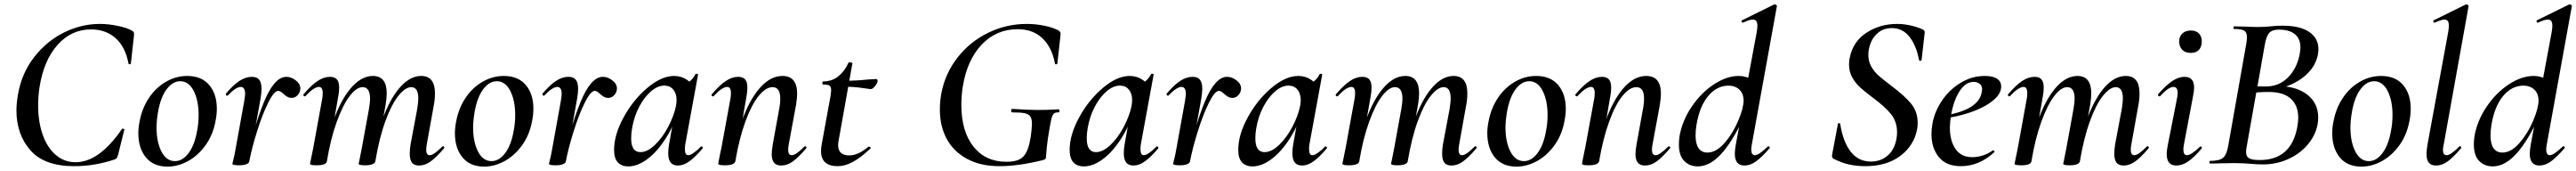

<svg xmlns="http://www.w3.org/2000/svg" viewBox="-20 -745 11751 779"><path d="M55 -242Q55 -273 62 -315Q79 -412 136 -485Q193 -558 272 -597Q351 -636 435 -636Q476 -636 518 -627Q560 -618 583 -605Q589 -601 590.5 -597Q592 -593 591 -582L577 -456Q576 -452 571.5 -452Q567 -452 566 -456Q552 -531 507.5 -571Q463 -611 395 -611Q305 -611 242 -540Q179 -469 160 -346Q154 -304 154 -264Q154 -191 174.5 -132Q195 -73 234 -39.5Q273 -6 325 -6Q432 -6 536 -157Q537 -159 540 -159Q543 -159 545.5 -157.5Q548 -156 547 -154L519 -41Q515 -28 512 -24Q509 -20 501 -18Q411 12 319 12Q182 12 118.5 -60.5Q55 -133 55 -242Z M611 -138Q611 -165 617 -193Q628 -252 659.5 -299Q691 -346 737 -372.5Q783 -399 834 -399Q899 -399 934 -358Q969 -317 969 -250Q969 -223 963 -193Q951 -129 916.5 -82Q882 -35 836.5 -10.5Q791 14 744 14Q680 14 645.5 -28Q611 -70 611 -138ZM879 -149Q886 -183 886 -221Q886 -287 863.5 -331Q841 -375 802 -375Q768 -375 740.5 -339Q713 -303 701 -236Q694 -194 694 -165Q694 -98 716.5 -54.5Q739 -11 778 -11Q813 -11 840.5 -48Q868 -85 879 -149Z M1286 -395Q1308 -395 1329 -379Q1350 -363 1350 -342Q1350 -326 1338.5 -312.5Q1327 -299 1310 -299Q1300 -299 1292.5 -303Q1285 -307 1280 -311.5Q1275 -316 1273 -317Q1259 -331 1249 -331Q1230 -331 1203 -276.5Q1176 -222 1152 -145Q1128 -68 1117 -10L1107 -11Q1136 -163 1183.5 -279Q1231 -395 1286 -395ZM1040 1 1045 -20Q1047 -28 1050 -41.5Q1053 -55 1056 -74L1094 -284Q1098 -310 1098 -317Q1098 -349 1078 -349Q1056 -349 1019 -310Q1018 -309 1016 -309Q1013 -309 1011 -312.5Q1009 -316 1011 -319Q1045 -359 1073 -377Q1101 -395 1129 -395Q1152 -395 1162.5 -381.5Q1173 -368 1173 -340Q1173 -323 1168 -293L1117 -10Q1116 -2 1104 3Q1092 8 1070 8Q1040 8 1040 1Z M1849 -45Q1849 -66 1853 -89L1883 -248Q1888 -280 1888 -296Q1888 -348 1856 -348Q1829 -348 1797.5 -309Q1766 -270 1738 -193.5Q1710 -117 1692 -10L1677 -11Q1696 -130 1730.5 -217.5Q1765 -305 1809 -352Q1853 -399 1901 -399Q1964 -399 1964 -320Q1964 -292 1959 -267L1927 -89Q1924 -73 1924 -63Q1924 -38 1940 -38Q1950 -38 1964 -48Q1978 -58 1997 -77Q1999 -79 2001 -79Q2004 -79 2006 -75.5Q2008 -72 2005 -69Q1971 -29 1945 -10Q1919 9 1892 9Q1869 9 1859 -4Q1849 -17 1849 -45ZM1394 1 1399 -23 1409 -72 1450 -297Q1452 -306 1452 -321Q1452 -349 1435 -349Q1412 -349 1373 -307Q1372 -306 1370 -306Q1367 -306 1364.5 -309.5Q1362 -313 1365 -316Q1400 -357 1428.5 -376Q1457 -395 1485 -395Q1507 -395 1517 -383Q1527 -371 1527 -346Q1527 -326 1523 -306L1471 -10Q1468 8 1424 8Q1394 8 1394 1ZM1616 1 1621 -23Q1630 -68 1631 -74L1663 -249Q1668 -279 1668 -295Q1668 -348 1634 -348Q1606 -348 1575 -307.5Q1544 -267 1516 -190Q1488 -113 1471 -10L1455 -11Q1474 -128 1508.5 -216Q1543 -304 1587.5 -351.5Q1632 -399 1681 -399Q1744 -399 1744 -319Q1744 -300 1739 -268L1692 -10Q1691 -2 1679 3Q1667 8 1645 8Q1616 8 1616 1Z M2055 -138Q2055 -165 2061 -193Q2072 -252 2103.5 -299Q2135 -346 2181 -372.5Q2227 -399 2278 -399Q2343 -399 2378 -358Q2413 -317 2413 -250Q2413 -223 2407 -193Q2395 -129 2360.5 -82Q2326 -35 2280.5 -10.5Q2235 14 2188 14Q2124 14 2089.5 -28Q2055 -70 2055 -138ZM2323 -149Q2330 -183 2330 -221Q2330 -287 2307.5 -331Q2285 -375 2246 -375Q2212 -375 2184.5 -339Q2157 -303 2145 -236Q2138 -194 2138 -165Q2138 -98 2160.5 -54.5Q2183 -11 2222 -11Q2257 -11 2284.5 -48Q2312 -85 2323 -149Z M2730 -395Q2752 -395 2773 -379Q2794 -363 2794 -342Q2794 -326 2782.5 -312.5Q2771 -299 2754 -299Q2744 -299 2736.5 -303Q2729 -307 2724 -311.5Q2719 -316 2717 -317Q2703 -331 2693 -331Q2674 -331 2647 -276.5Q2620 -222 2596 -145Q2572 -68 2561 -10L2551 -11Q2580 -163 2627.5 -279Q2675 -395 2730 -395ZM2484 1 2489 -20Q2491 -28 2494 -41.5Q2497 -55 2500 -74L2538 -284Q2542 -310 2542 -317Q2542 -349 2522 -349Q2500 -349 2463 -310Q2462 -309 2460 -309Q2457 -309 2455 -312.5Q2453 -316 2455 -319Q2489 -359 2517 -377Q2545 -395 2573 -395Q2596 -395 2606.5 -381.5Q2617 -368 2617 -340Q2617 -323 2612 -293L2561 -10Q2560 -2 2548 3Q2536 8 2514 8Q2484 8 2484 1Z M2781 -62Q2781 -131 2824.5 -210.5Q2868 -290 2932.5 -344.5Q2997 -399 3055 -399Q3088 -399 3115 -380.5Q3142 -362 3145 -326L3091 -357Q3107 -359 3125 -373.5Q3143 -388 3152 -407Q3154 -409 3157 -409Q3160 -409 3162.5 -407.5Q3165 -406 3164 -405L3106 -89Q3104 -80 3104 -66Q3104 -38 3119 -38Q3138 -38 3177 -77Q3178 -78 3180 -78Q3183 -78 3185 -74.5Q3187 -71 3185 -69Q3152 -30 3125 -10.5Q3098 9 3073 9Q3050 9 3039 -4.5Q3028 -18 3028 -47Q3028 -68 3032 -89L3057 -229L3077 -246Q3052 -168 3013 -109Q2974 -50 2930.5 -18.5Q2887 13 2846 13Q2815 13 2798 -5.5Q2781 -24 2781 -62ZM3063 -261Q3066 -276 3066 -289Q3066 -319 3051 -337Q3036 -355 3010 -355Q2980 -355 2949.5 -329Q2919 -303 2895.5 -258.5Q2872 -214 2863 -160Q2859 -137 2859 -115Q2859 -52 2901 -52Q2933 -52 2967.5 -85Q3002 -118 3028 -167.5Q3054 -217 3063 -261Z M3500 -43Q3500 -59 3505 -89L3534 -248Q3539 -272 3539 -296Q3539 -348 3504 -348Q3473 -348 3440.5 -308Q3408 -268 3380 -191.5Q3352 -115 3334 -10L3318 -11Q3337 -128 3372 -216Q3407 -304 3452.5 -351.5Q3498 -399 3549 -399Q3616 -399 3616 -318Q3616 -299 3611 -267L3578 -89Q3575 -74 3575 -63Q3575 -38 3592 -38Q3610 -38 3649 -77Q3651 -79 3652 -79Q3655 -79 3657.5 -75.5Q3660 -72 3657 -69Q3623 -29 3597 -10Q3571 9 3543 9Q3521 9 3510.5 -4Q3500 -17 3500 -43ZM3256 1 3260 -21Q3270 -68 3271 -74L3312 -297Q3314 -306 3314 -321Q3314 -349 3297 -349Q3274 -349 3235 -307Q3234 -306 3232 -306Q3229 -306 3226.5 -309.5Q3224 -313 3227 -316Q3262 -357 3290.5 -376Q3319 -395 3347 -395Q3369 -395 3379 -383Q3389 -371 3389 -346Q3389 -326 3385 -306L3334 -10Q3329 8 3286 8Q3256 8 3256 1Z M3725 -57Q3725 -71 3728 -87L3768 -306Q3771 -324 3771 -335Q3771 -350 3763.5 -355Q3756 -360 3734 -360Q3731 -360 3731 -366Q3731 -374 3734 -374Q3775 -374 3804 -397.5Q3833 -421 3850 -459Q3850 -461 3856 -461Q3861 -461 3865 -459.5Q3869 -458 3868 -456L3806 -109Q3803 -96 3803 -84Q3803 -37 3854 -37Q3894 -37 3942 -77H3943Q3947 -77 3950 -74Q3953 -71 3950 -68Q3905 -26 3869.5 -7Q3834 12 3801 12Q3725 12 3725 -57ZM3831 -350 3833 -377Q3883 -377 3941 -383L3976 -385Q3983 -385 3983 -376Q3983 -368 3972 -353.5Q3961 -339 3951 -339Q3948 -339 3910.5 -344.5Q3873 -350 3831 -350Z M4267 -246Q4267 -280 4273 -316Q4290 -409 4347 -482Q4404 -555 4487 -595.5Q4570 -636 4663 -636Q4705 -636 4745.5 -627.5Q4786 -619 4810 -605Q4816 -600 4817 -596Q4818 -592 4817 -582L4803 -456Q4802 -452 4797 -452Q4792 -452 4792 -456Q4778 -530 4734.5 -571Q4691 -612 4622 -612Q4525 -612 4458.5 -542.5Q4392 -473 4372 -353Q4365 -311 4365 -267Q4365 -147 4420 -77.5Q4475 -8 4571 -8Q4607 -8 4628.5 -18Q4650 -28 4662.5 -53.5Q4675 -79 4682 -126Q4687 -164 4687 -181Q4687 -204 4679 -215Q4671 -226 4652.5 -229.5Q4634 -233 4597 -233Q4595 -233 4593.5 -235.5Q4592 -238 4592 -241Q4592 -244 4593.5 -246.5Q4595 -249 4597 -249Q4669 -244 4715 -244Q4760 -244 4809 -247Q4812 -247 4812.5 -240Q4813 -233 4809 -233Q4793 -234 4786 -226.5Q4779 -219 4774.5 -198.5Q4770 -178 4760 -116Q4754 -73 4753 -54.5Q4752 -36 4751 -28Q4750 -22 4748 -20.5Q4746 -19 4739 -16Q4625 12 4540 12Q4453 12 4391.5 -21Q4330 -54 4298.5 -112Q4267 -170 4267 -246Z M4859 -62Q4859 -131 4902.5 -210.5Q4946 -290 5010.5 -344.5Q5075 -399 5133 -399Q5166 -399 5193 -380.5Q5220 -362 5223 -326L5169 -357Q5185 -359 5203 -373.5Q5221 -388 5230 -407Q5232 -409 5235 -409Q5238 -409 5240.5 -407.5Q5243 -406 5242 -405L5184 -89Q5182 -80 5182 -66Q5182 -38 5197 -38Q5216 -38 5255 -77Q5256 -78 5258 -78Q5261 -78 5263 -74.5Q5265 -71 5263 -69Q5230 -30 5203 -10.5Q5176 9 5151 9Q5128 9 5117 -4.5Q5106 -18 5106 -47Q5106 -68 5110 -89L5135 -229L5155 -246Q5130 -168 5091 -109Q5052 -50 5008.5 -18.5Q4965 13 4924 13Q4893 13 4876 -5.5Q4859 -24 4859 -62ZM5141 -261Q5144 -276 5144 -289Q5144 -319 5129 -337Q5114 -355 5088 -355Q5058 -355 5027.5 -329Q4997 -303 4973.5 -258.5Q4950 -214 4941 -160Q4937 -137 4937 -115Q4937 -52 4979 -52Q5011 -52 5045.5 -85Q5080 -118 5106 -167.5Q5132 -217 5141 -261Z M5577 -395Q5599 -395 5620 -379Q5641 -363 5641 -342Q5641 -326 5629.5 -312.5Q5618 -299 5601 -299Q5591 -299 5583.5 -303Q5576 -307 5571 -311.5Q5566 -316 5564 -317Q5550 -331 5540 -331Q5521 -331 5494 -276.5Q5467 -222 5443 -145Q5419 -68 5408 -10L5398 -11Q5427 -163 5474.5 -279Q5522 -395 5577 -395ZM5331 1 5336 -20Q5338 -28 5341 -41.5Q5344 -55 5347 -74L5385 -284Q5389 -310 5389 -317Q5389 -349 5369 -349Q5347 -349 5310 -310Q5309 -309 5307 -309Q5304 -309 5302 -312.5Q5300 -316 5302 -319Q5336 -359 5364 -377Q5392 -395 5420 -395Q5443 -395 5453.5 -381.5Q5464 -368 5464 -340Q5464 -323 5459 -293L5408 -10Q5407 -2 5395 3Q5383 8 5361 8Q5331 8 5331 1Z M5628 -62Q5628 -131 5671.5 -210.5Q5715 -290 5779.5 -344.5Q5844 -399 5902 -399Q5935 -399 5962 -380.5Q5989 -362 5992 -326L5938 -357Q5954 -359 5972 -373.5Q5990 -388 5999 -407Q6001 -409 6004 -409Q6007 -409 6009.5 -407.5Q6012 -406 6011 -405L5953 -89Q5951 -80 5951 -66Q5951 -38 5966 -38Q5985 -38 6024 -77Q6025 -78 6027 -78Q6030 -78 6032 -74.5Q6034 -71 6032 -69Q5999 -30 5972 -10.5Q5945 9 5920 9Q5897 9 5886 -4.5Q5875 -18 5875 -47Q5875 -68 5879 -89L5904 -229L5924 -246Q5899 -168 5860 -109Q5821 -50 5777.5 -18.5Q5734 13 5693 13Q5662 13 5645 -5.5Q5628 -24 5628 -62ZM5910 -261Q5913 -276 5913 -289Q5913 -319 5898 -337Q5883 -355 5857 -355Q5827 -355 5796.5 -329Q5766 -303 5742.5 -258.5Q5719 -214 5710 -160Q5706 -137 5706 -115Q5706 -52 5748 -52Q5780 -52 5814.5 -85Q5849 -118 5875 -167.5Q5901 -217 5910 -261Z M6558 -45Q6558 -66 6562 -89L6592 -248Q6597 -280 6597 -296Q6597 -348 6565 -348Q6538 -348 6506.5 -309Q6475 -270 6447 -193.5Q6419 -117 6401 -10L6386 -11Q6405 -130 6439.5 -217.5Q6474 -305 6518 -352Q6562 -399 6610 -399Q6673 -399 6673 -320Q6673 -292 6668 -267L6636 -89Q6633 -73 6633 -63Q6633 -38 6649 -38Q6659 -38 6673 -48Q6687 -58 6706 -77Q6708 -79 6710 -79Q6713 -79 6715 -75.5Q6717 -72 6714 -69Q6680 -29 6654 -10Q6628 9 6601 9Q6578 9 6568 -4Q6558 -17 6558 -45ZM6103 1 6108 -23 6118 -72 6159 -297Q6161 -306 6161 -321Q6161 -349 6144 -349Q6121 -349 6082 -307Q6081 -306 6079 -306Q6076 -306 6073.5 -309.5Q6071 -313 6074 -316Q6109 -357 6137.5 -376Q6166 -395 6194 -395Q6216 -395 6226 -383Q6236 -371 6236 -346Q6236 -326 6232 -306L6180 -10Q6177 8 6133 8Q6103 8 6103 1ZM6325 1 6330 -23Q6339 -68 6340 -74L6372 -249Q6377 -279 6377 -295Q6377 -348 6343 -348Q6315 -348 6284 -307.5Q6253 -267 6225 -190Q6197 -113 6180 -10L6164 -11Q6183 -128 6217.5 -216Q6252 -304 6296.5 -351.5Q6341 -399 6390 -399Q6453 -399 6453 -319Q6453 -300 6448 -268L6401 -10Q6400 -2 6388 3Q6376 8 6354 8Q6325 8 6325 1Z M6764 -138Q6764 -165 6770 -193Q6781 -252 6812.5 -299Q6844 -346 6890 -372.5Q6936 -399 6987 -399Q7052 -399 7087 -358Q7122 -317 7122 -250Q7122 -223 7116 -193Q7104 -129 7069.5 -82Q7035 -35 6989.5 -10.5Q6944 14 6897 14Q6833 14 6798.5 -28Q6764 -70 6764 -138ZM7032 -149Q7039 -183 7039 -221Q7039 -287 7016.5 -331Q6994 -375 6955 -375Q6921 -375 6893.5 -339Q6866 -303 6854 -236Q6847 -194 6847 -165Q6847 -98 6869.5 -54.5Q6892 -11 6931 -11Q6966 -11 6993.5 -48Q7021 -85 7032 -149Z M7440 -43Q7440 -59 7445 -89L7474 -248Q7479 -272 7479 -296Q7479 -348 7444 -348Q7413 -348 7380.5 -308Q7348 -268 7320 -191.5Q7292 -115 7274 -10L7258 -11Q7277 -128 7312 -216Q7347 -304 7392.5 -351.5Q7438 -399 7489 -399Q7556 -399 7556 -318Q7556 -299 7551 -267L7518 -89Q7515 -74 7515 -63Q7515 -38 7532 -38Q7550 -38 7589 -77Q7591 -79 7592 -79Q7595 -79 7597.5 -75.5Q7600 -72 7597 -69Q7563 -29 7537 -10Q7511 9 7483 9Q7461 9 7450.5 -4Q7440 -17 7440 -43ZM7196 1 7200 -21Q7210 -68 7211 -74L7252 -297Q7254 -306 7254 -321Q7254 -349 7237 -349Q7214 -349 7175 -307Q7174 -306 7172 -306Q7169 -306 7166.5 -309.5Q7164 -313 7167 -316Q7202 -357 7230.5 -376Q7259 -395 7287 -395Q7309 -395 7319 -383Q7329 -371 7329 -346Q7329 -326 7325 -306L7274 -10Q7269 8 7226 8Q7196 8 7196 1Z M7638 -87Q7638 -105 7641 -126Q7654 -197 7697 -260Q7740 -323 7798 -361Q7856 -399 7911 -399Q7945 -399 7969 -382Q7993 -365 7995 -332L7948 -246Q7900 -127 7842.5 -57Q7785 13 7724 13Q7687 13 7662.5 -11.5Q7638 -36 7638 -87ZM7933 -286Q7933 -319 7913.5 -337Q7894 -355 7863 -355Q7810 -354 7771 -307Q7732 -260 7718 -175Q7714 -151 7714 -128Q7714 -89 7728 -69.5Q7742 -50 7768 -50Q7808 -50 7846 -93.5Q7884 -137 7908.5 -195Q7933 -253 7933 -286ZM7893 -45Q7893 -61 7898 -89L7993 -599Q7996 -616 7996 -627Q7996 -642 7991 -649Q7986 -656 7975 -656Q7961 -656 7931 -642H7929Q7925 -642 7924 -647Q7923 -652 7927 -653L8073 -725H8075Q8079 -725 8082.5 -722Q8086 -719 8085 -717L7971 -89Q7968 -74 7968 -64Q7968 -38 7985 -38Q8002 -38 8043 -77Q8045 -79 8046 -79Q8049 -79 8051.5 -75.5Q8054 -72 8051 -69Q8016 -29 7990 -10Q7964 9 7937 9Q7893 9 7893 -45Z M8343 -22Q8334 -28 8337 -41L8363 -179Q8363 -184 8368.5 -184Q8374 -184 8374 -179Q8387 -98 8422 -53.5Q8457 -9 8514 -9Q8559 -9 8591 -37Q8623 -65 8631 -117Q8633 -126 8633 -143Q8633 -191 8605 -225.5Q8577 -260 8525 -298Q8487 -327 8465.5 -346Q8444 -365 8429 -391.5Q8414 -418 8414 -452Q8414 -466 8417 -481Q8432 -556 8493.5 -596Q8555 -636 8633 -636Q8690 -636 8748 -612Q8762 -605 8759 -595L8745 -472Q8744 -468 8739 -468Q8734 -468 8733 -472Q8721 -538 8689.5 -577.5Q8658 -617 8610 -617Q8573 -617 8548.5 -597.5Q8524 -578 8513 -550Q8502 -522 8502 -495Q8502 -465 8516 -441Q8530 -417 8549.5 -400Q8569 -383 8607 -354Q8666 -310 8696.5 -273.5Q8727 -237 8727 -186Q8727 -168 8725 -159Q8712 -84 8649.5 -36Q8587 12 8488 12Q8450 12 8415 4.5Q8380 -3 8343 -22Z M8790 -134Q8790 -157 8795 -185Q8805 -238 8838.5 -287.5Q8872 -337 8923.5 -368Q8975 -399 9033 -399Q9070 -399 9089 -386.5Q9108 -374 9108 -351Q9108 -317 9069.5 -286Q9031 -255 8968.5 -233.5Q8906 -212 8837 -204L8839 -217Q9005 -242 9019 -324Q9021 -334 9021 -337Q9021 -354 9010 -363Q8999 -372 8983 -372Q8945 -372 8917.5 -328.5Q8890 -285 8879 -218Q8874 -186 8874 -164Q8874 -103 8900 -66Q8926 -29 8976 -29Q8999 -29 9023.5 -36.5Q9048 -44 9070 -60H9071Q9074 -60 9076.5 -57Q9079 -54 9077 -52Q9008 12 8924 12Q8858 12 8824 -29Q8790 -70 8790 -134Z M9624 -45Q9624 -66 9628 -89L9658 -248Q9663 -280 9663 -296Q9663 -348 9631 -348Q9604 -348 9572.5 -309Q9541 -270 9513 -193.5Q9485 -117 9467 -10L9452 -11Q9471 -130 9505.5 -217.5Q9540 -305 9584 -352Q9628 -399 9676 -399Q9739 -399 9739 -320Q9739 -292 9734 -267L9702 -89Q9699 -73 9699 -63Q9699 -38 9715 -38Q9725 -38 9739 -48Q9753 -58 9772 -77Q9774 -79 9776 -79Q9779 -79 9781 -75.5Q9783 -72 9780 -69Q9746 -29 9720 -10Q9694 9 9667 9Q9644 9 9634 -4Q9624 -17 9624 -45ZM9169 1 9174 -23 9184 -72 9225 -297Q9227 -306 9227 -321Q9227 -349 9210 -349Q9187 -349 9148 -307Q9147 -306 9145 -306Q9142 -306 9139.5 -309.5Q9137 -313 9140 -316Q9175 -357 9203.5 -376Q9232 -395 9260 -395Q9282 -395 9292 -383Q9302 -371 9302 -346Q9302 -326 9298 -306L9246 -10Q9243 8 9199 8Q9169 8 9169 1ZM9391 1 9396 -23Q9405 -68 9406 -74L9438 -249Q9443 -279 9443 -295Q9443 -348 9409 -348Q9381 -348 9350 -307.5Q9319 -267 9291 -190Q9263 -113 9246 -10L9230 -11Q9249 -128 9283.5 -216Q9318 -304 9362.5 -351.5Q9407 -399 9456 -399Q9519 -399 9519 -319Q9519 -300 9514 -268L9467 -10Q9466 -2 9454 3Q9442 8 9420 8Q9391 8 9391 1Z M9863 -43Q9863 -62 9869 -89L9910 -297Q9913 -311 9913 -321Q9913 -349 9894 -349Q9871 -349 9833 -307Q9832 -306 9830 -306Q9826 -306 9824 -309.5Q9822 -313 9824 -316Q9860 -357 9888.5 -376Q9917 -395 9944 -395Q9988 -395 9988 -346Q9988 -331 9983 -306L9942 -89Q9939 -74 9939 -64Q9939 -38 9956 -38Q9974 -38 10014 -76Q10016 -78 10018 -78Q10021 -78 10023 -74.5Q10025 -71 10022 -68Q9988 -28 9961 -9.5Q9934 9 9907 9Q9863 9 9863 -43ZM9920 -557Q9920 -579 9934.5 -592.5Q9949 -606 9973 -606Q9997 -606 10010 -592.5Q10023 -579 10023 -557Q10023 -532 10010 -518Q9997 -504 9973 -504Q9948 -504 9934 -518Q9920 -532 9920 -557Z M10554 -210Q10554 -194 10551 -177Q10541 -127 10505.5 -85.5Q10470 -44 10416.5 -20Q10363 4 10303 4Q10275 4 10242 1Q10229 0 10211.5 -1Q10194 -2 10173 -2L10107 -1Q10089 0 10060 0Q10058 0 10058 -6Q10058 -12 10060 -12Q10103 -12 10120 -26Q10137 -40 10144 -83L10226 -546Q10229 -564 10229 -575Q10229 -598 10216.5 -605.5Q10204 -613 10170 -613Q10167 -613 10167.5 -619Q10168 -625 10170 -625L10217 -624Q10257 -622 10280 -622Q10298 -622 10312 -623Q10326 -624 10336 -625Q10365 -628 10391 -628Q10471 -628 10513 -599.5Q10555 -571 10555 -521Q10555 -508 10552 -493Q10540 -437 10489 -395.5Q10438 -354 10355 -336L10368 -353Q10454 -353 10504 -314Q10554 -275 10554 -210ZM10310 -539 10276 -346 10246 -353Q10285 -351 10314 -351Q10375 -351 10415.5 -391.5Q10456 -432 10469 -495Q10473 -519 10473 -528Q10473 -568 10448 -589Q10423 -610 10374 -610Q10344 -610 10330.5 -595Q10317 -580 10310 -539ZM10458 -163Q10463 -190 10463 -209Q10463 -264 10429.5 -295Q10396 -326 10328 -326Q10277 -326 10243 -320L10273 -332L10228 -78Q10225 -63 10225 -53Q10225 -32 10238.5 -24Q10252 -16 10288 -16Q10429 -16 10458 -163Z M10618 -138Q10618 -165 10624 -193Q10635 -252 10666.5 -299Q10698 -346 10744 -372.5Q10790 -399 10841 -399Q10906 -399 10941 -358Q10976 -317 10976 -250Q10976 -223 10970 -193Q10958 -129 10923.5 -82Q10889 -35 10843.5 -10.5Q10798 14 10751 14Q10687 14 10652.5 -28Q10618 -70 10618 -138ZM10886 -149Q10893 -183 10893 -221Q10893 -287 10870.5 -331Q10848 -375 10809 -375Q10775 -375 10747.5 -339Q10720 -303 10708 -236Q10701 -194 10701 -165Q10701 -98 10723.5 -54.5Q10746 -11 10785 -11Q10820 -11 10847.5 -48Q10875 -85 10886 -149Z M11048 -44Q11048 -59 11053 -89L11147 -599Q11150 -617 11150 -629Q11150 -656 11130 -656Q11117 -656 11086 -642H11084Q11080 -642 11079 -647Q11078 -652 11082 -653L11228 -725H11230Q11234 -725 11237.5 -722Q11241 -719 11240 -717L11127 -89Q11123 -74 11123 -62Q11123 -38 11140 -38Q11158 -38 11197 -77Q11199 -79 11201 -79Q11204 -79 11206 -75.5Q11208 -72 11205 -69Q11171 -29 11145 -10Q11119 9 11092 9Q11069 9 11058.5 -4Q11048 -17 11048 -44Z M11264 -87Q11264 -105 11267 -126Q11280 -197 11323 -260Q11366 -323 11424 -361Q11482 -399 11537 -399Q11571 -399 11595 -382Q11619 -365 11621 -332L11574 -246Q11526 -127 11468.5 -57Q11411 13 11350 13Q11313 13 11288.5 -11.5Q11264 -36 11264 -87ZM11559 -286Q11559 -319 11539.5 -337Q11520 -355 11489 -355Q11436 -354 11397 -307Q11358 -260 11344 -175Q11340 -151 11340 -128Q11340 -89 11354 -69.5Q11368 -50 11394 -50Q11434 -50 11472 -93.5Q11510 -137 11534.5 -195Q11559 -253 11559 -286ZM11519 -45Q11519 -61 11524 -89L11619 -599Q11622 -616 11622 -627Q11622 -642 11617 -649Q11612 -656 11601 -656Q11587 -656 11557 -642H11555Q11551 -642 11550 -647Q11549 -652 11553 -653L11699 -725H11701Q11705 -725 11708.5 -722Q11712 -719 11711 -717L11597 -89Q11594 -74 11594 -64Q11594 -38 11611 -38Q11628 -38 11669 -77Q11671 -79 11672 -79Q11675 -79 11677.5 -75.5Q11680 -72 11677 -69Q11642 -29 11616 -10Q11590 9 11563 9Q11519 9 11519 -45Z"/></svg>

Font: Cormorant Garamond SemiBold
Style: Italic
Weight: 600
Italic angle: -10°
Designer: Christian Thalmann (Catharsis Fonts)
Foundry: Catharsis Fonts
Version: Version 4.000